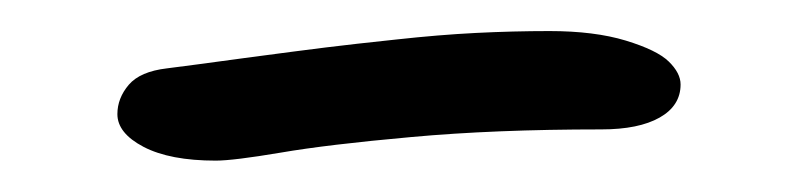

<svg xmlns="http://www.w3.org/2000/svg" viewBox="-20 -328 511 123"><path d="M118.2 -225.1Q88.9 -225.1 72 -233.9Q55.2 -242.7 55.2 -254.9Q55.2 -265.1 62.5 -273.7Q69.8 -282.2 86.9 -284.2Q102.1 -286.1 136.5 -290.8Q170.9 -295.4 188.7 -297.6Q206.5 -299.8 233.9 -302.7Q261.2 -305.7 284.9 -306.9Q308.6 -308.1 332 -308.1Q360.8 -308.1 380.9 -302Q400.9 -295.9 408.4 -288.6Q416 -281.2 416 -273.9Q416 -260.3 402.6 -252.7Q389.2 -245.1 365.2 -245.1Q296.9 -245.1 243.4 -240.2Q189.9 -235.4 159.7 -230.2Q129.4 -225.1 118.2 -225.1Z"/></svg>

Font: Shantell Sans Bouncy
Style: Regular
Weight: 300
Designer: Stephen Nixon, Anya Danilova, Shantell Martin
Foundry: Arrow Type
Version: Version 1.006;[9816181b4]